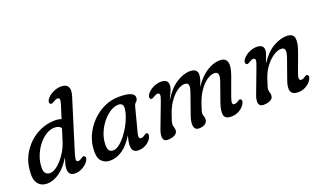

<svg xmlns="http://www.w3.org/2000/svg" viewBox="-73 -1161 2716 1615"><g transform="rotate(-20 1285.0 -353.5)"><path d="M577.5 -606.5 443.5 -175.5Q430 -132.5 426.2 -112Q422.5 -91.5 426.8 -85Q431 -78.5 441 -78.5Q449.5 -78.5 457.5 -82.2Q465.5 -86 475.5 -93Q484 -98.5 490.8 -101Q497.5 -103.5 504 -98.5Q520 -86.5 503.5 -58Q488 -30.5 452.5 -10Q417 10.5 382 10.5Q323.5 10.5 323.5 -51Q323.5 -67 328.2 -87Q333 -107 345.5 -146.5Q298 -67 241.8 -28.2Q185.5 10.5 131.5 10.5Q78.5 10.5 49.8 -27.2Q21 -65 30 -143Q34.5 -210.5 63.8 -269.5Q93 -328.5 140.2 -373Q187.5 -417.5 247.2 -442.5Q307 -467.5 373 -467.5Q404.5 -467.5 429 -458L464 -569Q475.5 -606 473.2 -619.5Q471 -633 454 -633Q439.5 -633 416.5 -618Q395.5 -605 385 -611Q378 -615.5 377.2 -626.8Q376.5 -638 385.5 -651.5Q404 -680 442.5 -699Q481 -718 519 -718Q564 -718 579.5 -690Q595 -662 577.5 -606.5ZM131.5 -128.5Q131.5 -94.5 146 -79.5Q160.5 -64.5 184 -64.5Q207 -64.5 234.5 -82Q262 -99.5 288.5 -129.5Q315 -159.5 336.8 -196.5Q358.5 -233.5 370.5 -272L406.5 -386Q389 -411.5 348 -411.5Q308 -411.5 269.5 -387Q231 -362.5 199.8 -321.5Q168.5 -280.5 150 -230.2Q131.5 -180 131.5 -128.5Z M989.5 -125Q977.5 -79 1004.5 -79Q1014.5 -79 1022.5 -83.2Q1030.5 -87.5 1040 -94Q1056.5 -106 1065 -100.5Q1080 -92.5 1067.5 -62Q1055 -32 1021.5 -11Q988 10 945 10Q920 10 905.5 -5.2Q891 -20.5 891 -50.5Q891 -67 894 -86Q897 -105 906.5 -140Q861.5 -64.5 807.8 -27.2Q754 10 695.5 10Q647 10 618.5 -22.2Q590 -54.5 595 -126.5Q598 -191.5 626.5 -252.8Q655 -314 703 -363Q751 -412 813.2 -441Q875.5 -470 946 -470Q1020 -470 1052.2 -454.5Q1084.5 -439 1082 -412Q1080.5 -390.5 1067 -379.8Q1053.5 -369 1048 -350ZM702 -140.5Q699 -96 711.8 -79Q724.5 -62 748 -62Q772.5 -62 800.5 -82.2Q828.5 -102.5 855.8 -136Q883 -169.5 905.8 -209.8Q928.5 -250 943 -291Q957.5 -332 959.5 -366Q961 -387.5 949.8 -398.2Q938.5 -409 919 -409Q883 -409 846 -386Q809 -363 777.2 -324.2Q745.5 -285.5 725 -237.8Q704.5 -190 702 -140.5Z M1457 -106 1524.5 -298.5Q1540 -343.5 1534.5 -362.8Q1529 -382 1501 -382Q1471 -382 1436.5 -358.8Q1402 -335.5 1370.8 -293.5Q1339.5 -251.5 1318.5 -195Q1302.5 -150 1296.2 -129.8Q1290 -109.5 1290 -95Q1290 -83.5 1294.5 -70.8Q1299 -58 1299 -43Q1299 -18.5 1274.8 -3.8Q1250.5 11 1209 11Q1174 11 1169.2 -21.2Q1164.5 -53.5 1186 -105.5L1264 -311.5Q1280 -352.5 1278.2 -367.8Q1276.5 -383 1259.5 -383Q1245.5 -383 1223 -368Q1214 -362.5 1206.2 -360Q1198.5 -357.5 1192 -361Q1184.5 -366 1184 -377.2Q1183.5 -388.5 1192 -401.5Q1211.5 -431 1248 -449.5Q1284.5 -468 1320 -468Q1383 -468 1383 -418.5Q1383 -391.5 1368.2 -360.5Q1353.5 -329.5 1337 -293Q1393 -385 1457.5 -426.5Q1522 -468 1580 -468Q1615 -468 1631 -453.5Q1647 -439 1646 -414.5Q1645.5 -392 1637 -366.2Q1628.5 -340.5 1617 -313.5Q1668 -389.5 1729 -428.8Q1790 -468 1846 -468Q1888.5 -468 1903.2 -445.2Q1918 -422.5 1913.5 -386.5Q1909 -350.5 1894 -310.5L1836 -152Q1821.5 -112.5 1822.2 -96Q1823 -79.5 1840.5 -79.5Q1847.5 -79.5 1855.8 -82.2Q1864 -85 1875 -93Q1883 -98.5 1889.2 -100.8Q1895.5 -103 1902.5 -98.5Q1917.5 -87.5 1902.5 -58.5Q1887 -29.5 1853.5 -9.5Q1820 10.5 1780 10.5Q1723 10.5 1716 -27.8Q1709 -66 1731.5 -130L1790.5 -297.5Q1805.5 -341 1800 -361.5Q1794.5 -382 1766 -382Q1738 -382 1703 -359Q1668 -336 1634.5 -289.5Q1601 -243 1578 -173Q1566.5 -139.5 1561.8 -123.5Q1557 -107.5 1557 -98Q1557 -83.5 1562.2 -71Q1567.5 -58.5 1567 -43.5Q1566.5 -19 1545.2 -4Q1524 11 1491.5 11Q1462.5 11 1452.8 -8.2Q1443 -27.5 1445.8 -54.5Q1448.5 -81.5 1457 -106Z M2048.5 -361Q2040.5 -366 2040 -377.2Q2039.5 -388.5 2048 -401.5Q2068 -431 2104.5 -449.5Q2141 -468 2177 -468Q2239 -468 2239 -418.5Q2239 -400 2229.2 -374.8Q2219.5 -349.5 2203.5 -308Q2262 -396.5 2326 -432.2Q2390 -468 2443.5 -468Q2504.5 -468 2511.8 -424.5Q2519 -381 2491 -307L2430 -141Q2407 -79.5 2438 -79.5Q2446 -79.5 2453.8 -82.2Q2461.5 -85 2472.5 -93Q2480.5 -98.5 2486.8 -101Q2493 -103.5 2500 -98.5Q2515.5 -87.5 2500 -58.5Q2483.5 -28 2449.8 -8.8Q2416 10.5 2377.5 10.5Q2279 10.5 2324.5 -117L2386.5 -291.5Q2403.5 -340 2398.2 -361Q2393 -382 2364 -382Q2334 -382 2296.8 -358Q2259.5 -334 2225.2 -289.5Q2191 -245 2171 -184Q2157 -140.5 2151.8 -123.5Q2146.5 -106.5 2146.5 -95.5Q2146.5 -84.5 2151 -71Q2155.5 -57.5 2155.5 -41.5Q2155.5 -17.5 2131 -3.5Q2106.5 10.5 2066 10.5Q2033.5 10.5 2026 -17.8Q2018.5 -46 2040 -99L2120 -311.5Q2136.5 -353 2134.5 -368Q2132.5 -383 2115.5 -383Q2102 -383 2079.5 -368Q2069.5 -362 2062.2 -359.8Q2055 -357.5 2048.5 -361Z"/></g></svg>

Font: Fraunces 9pt S100
Style: Italic
Weight: 400
Italic angle: -16°
Version: Version 1.000; ttfautohint (v1.8.3)